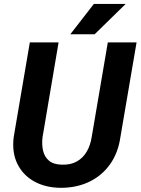

<svg xmlns="http://www.w3.org/2000/svg" viewBox="-20 -921 697 952"><path d="M514.6 -710.9H657.2L577.1 -241.7Q565.9 -162.6 525.1 -105.7Q484.4 -48.8 420.7 -18.8Q356.9 11.2 277.3 10.3Q203.1 8.8 148.2 -22.2Q93.3 -53.2 65.9 -109.1Q38.6 -165 47.9 -241.2L127.9 -710.9H270.5L190.9 -240.7Q186.5 -204.1 193.6 -173.6Q200.7 -143.1 222.9 -124.3Q245.1 -105.5 286.1 -104.5Q329.6 -103 360.4 -120.1Q391.1 -137.2 409.7 -168.7Q428.2 -200.2 434.6 -241.2ZM328.6 -751 445.3 -901.4H603L449.2 -751Z"/></svg>

Font: Roboto
Style: Bold Italic
Weight: 700
Italic angle: -12°
Designer: Christian Robertson
Foundry: Google
Version: Version 3.0